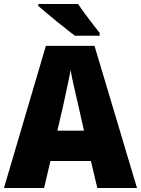

<svg xmlns="http://www.w3.org/2000/svg" viewBox="-20 -947 710 967"><path d="M470 0 438 -136H234L202 0H0L211 -716H456L670 0ZM373 -422Q368 -444 360.5 -476Q353 -508 346 -540Q339 -572 336 -595Q332 -573 325.5 -542Q319 -511 312 -479.5Q305 -448 300 -423L269 -289H403ZM373 -927Q387 -906 407.5 -878Q428 -850 448.5 -824Q469 -798 482 -781V-767H358Q341 -779 316 -799Q291 -819 263.5 -841Q236 -863 212 -883.5Q188 -904 173 -917V-927Z"/></svg>

Font: Noto Sans Ethiopic SemiCondensed Black
Style: Regular
Weight: 900
Width: 4
Designer: Monotype Design Team
Foundry: Monotype Imaging Inc.
Version: Version 2.102; ttfautohint (v1.8.4.7-5d5b)